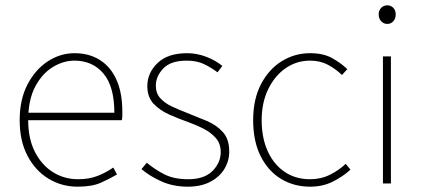

<svg xmlns="http://www.w3.org/2000/svg" viewBox="-20 -690 1586 722"><path d="M272 12Q212 12 162.5 -18Q113 -48 83.5 -104Q54 -160 54 -238Q54 -316 83.5 -372.5Q113 -429 160 -459.5Q207 -490 260 -490Q315 -490 355.5 -464.5Q396 -439 418 -390Q440 -341 440 -270Q440 -263 440 -255Q440 -247 438 -238H76V-266H410Q410 -365 369 -413.5Q328 -462 260 -462Q218 -462 178 -437.5Q138 -413 112 -363.5Q86 -314 86 -238Q86 -169 111 -119.5Q136 -70 178.5 -43Q221 -16 274 -16Q315 -16 347 -28.5Q379 -41 406 -60L420 -34Q393 -18 359.5 -3Q326 12 272 12Z M686 12Q632 12 588 -7.5Q544 -27 512 -54L532 -78Q562 -53 598 -34.5Q634 -16 688 -16Q748 -16 779 -47Q810 -78 810 -118Q810 -150 791.5 -171Q773 -192 745.5 -206Q718 -220 690 -230Q653 -243 617 -259Q581 -275 557.5 -300Q534 -325 534 -366Q534 -416 572.5 -453Q611 -490 684 -490Q720 -490 755.5 -476.5Q791 -463 816 -442L798 -418Q774 -436 747 -449Q720 -462 682 -462Q622 -462 594 -432.5Q566 -403 566 -368Q566 -339 583 -320.5Q600 -302 626.5 -289.5Q653 -277 682 -266Q720 -251 757 -235.5Q794 -220 818 -193.5Q842 -167 842 -120Q842 -85 824 -55Q806 -25 771 -6.5Q736 12 686 12Z M1146 12Q1085 12 1036.5 -17.5Q988 -47 960 -103Q932 -159 932 -238Q932 -318 962 -374.5Q992 -431 1040.5 -460.5Q1089 -490 1146 -490Q1196 -490 1229 -471.5Q1262 -453 1286 -430L1266 -408Q1242 -431 1213 -446.5Q1184 -462 1146 -462Q1095 -462 1054 -433.5Q1013 -405 988.5 -354.5Q964 -304 964 -238Q964 -172 986.5 -122Q1009 -72 1050 -44Q1091 -16 1146 -16Q1187 -16 1221 -33Q1255 -50 1280 -74L1298 -52Q1268 -25 1230.5 -6.5Q1193 12 1146 12Z M1420 0V-478H1450V0ZM1436 -600Q1423 -600 1413.5 -610Q1404 -620 1404 -636Q1404 -651 1413.5 -660.5Q1423 -670 1436 -670Q1450 -670 1459 -660.5Q1468 -651 1468 -636Q1468 -620 1459 -610Q1450 -600 1436 -600Z"/></svg>

Font: Assistant ExtraLight ExtraLight
Style: Regular
Weight: 250
Version: Version 3.000